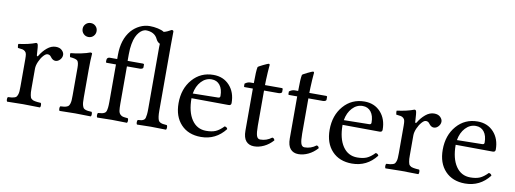

<svg xmlns="http://www.w3.org/2000/svg" viewBox="-58 -1022 3638 1355"><g transform="rotate(10 1761.0 -344.0)"><path d="M179.2 -261.2V-120.1Q179.2 -104 179.7 -92.8Q180.2 -81.5 182.4 -72Q184.6 -62.5 186.5 -56.6Q188.5 -50.8 194.3 -46.1Q200.2 -41.5 204.3 -39.3Q208.5 -37.1 219.2 -35.2Q230 -33.2 237.5 -32.5Q245.1 -31.7 261.2 -30.8Q265.6 -26.4 265.6 -14.4Q265.6 -2.4 261.2 2Q190.9 0 140.1 0Q96.2 0 25.9 2Q21.5 -2.4 21.5 -14.4Q21.5 -26.4 25.9 -30.8Q44.4 -31.7 53.2 -32.7Q62 -33.7 72.3 -37.1Q82.5 -40.5 86.4 -45.7Q90.3 -50.8 94.2 -61Q98.1 -71.3 99.1 -85Q100.1 -98.6 100.1 -120.1V-316.9Q100.1 -339.4 97.9 -351.3Q95.7 -363.3 87.4 -370.6Q79.1 -377.9 68.6 -380.4Q58.1 -382.8 35.2 -384.8Q33.7 -389.6 32.7 -398.9Q31.7 -408.2 33.2 -413.1Q107.9 -422.9 155.8 -441.9Q165 -441.9 168 -434.1Q172.4 -424.8 175.8 -357.9Q175.8 -353 179.2 -350.8Q182.6 -348.6 187 -356Q207 -390.1 236.3 -414.6Q265.6 -439 297.9 -439Q326.7 -439 342.3 -423.6Q357.9 -408.2 357.9 -391.1Q357.9 -372.1 343.5 -356.4Q329.1 -340.8 311 -340.8Q291 -340.8 274.9 -363.8Q265.6 -377 249 -377Q236.3 -377 219.7 -358.2Q203.1 -339.4 191.2 -311.8Q179.2 -284.2 179.2 -261.2Z M553.7 -319.8V-122.1Q553.7 -100.6 554.7 -86.9Q555.7 -73.2 559.1 -62.7Q562.5 -52.2 566.4 -46.9Q570.3 -41.5 579.8 -37.8Q589.4 -34.2 598.9 -33Q608.4 -31.7 625.5 -30.8Q629.9 -26.4 629.9 -14.4Q629.9 -2.4 625.5 2Q559.1 0 513.7 0Q467.8 0 401.4 2Q397 -2.4 397 -14.4Q397 -26.4 401.4 -30.8Q418.5 -31.7 428 -33Q437.5 -34.2 447 -37.8Q456.5 -41.5 460.7 -46.9Q464.8 -52.2 468.3 -62.7Q471.7 -73.2 472.7 -86.9Q473.6 -100.6 473.6 -122.1V-319.8Q473.6 -358.9 462.6 -370.1Q451.7 -381.3 408.7 -384.8Q403.3 -400.9 406.7 -413.1Q443.4 -416 482.9 -424.6Q522.5 -433.1 544.4 -441.9Q557.6 -441.9 557.6 -435.1Q553.7 -389.6 553.7 -319.8ZM476.1 -561.5Q461.4 -576.2 461.4 -597.2Q461.4 -618.2 476.1 -632.6Q490.7 -647 511.7 -647Q532.7 -647 547.1 -632.6Q561.5 -618.2 561.5 -597.2Q561.5 -576.2 547.1 -561.5Q532.7 -546.9 511.7 -546.9Q490.7 -546.9 476.1 -561.5Z M815.4 -122.1Q815.4 -90.3 817.9 -73.5Q820.3 -56.6 829.6 -47.1Q838.9 -37.6 849.6 -35.2Q860.4 -32.7 884.8 -30.8Q889.2 -26.4 889.2 -14.4Q889.2 -2.4 884.8 2Q814.5 0 776.4 0Q739.7 0 671.4 2Q667 -2.4 667 -14.4Q667 -26.4 671.4 -30.8Q689.9 -32.2 699.2 -33.9Q708.5 -35.6 717.5 -40.5Q726.6 -45.4 729.7 -55.4Q732.9 -65.4 734.9 -80.8Q736.8 -96.2 736.8 -122.1V-390.1H682.6H669.4Q664.6 -390.1 664.6 -396V-409.2Q664.6 -412.1 666.5 -418Q671.9 -429.2 687.5 -429.2H725.6H738.8V-459Q738.8 -569.8 795.4 -636.2Q820.8 -665 855 -681.6Q889.2 -698.2 925.8 -698.2Q954.1 -698.2 983.6 -691.9Q1013.2 -685.5 1028.8 -674.8Q1052.7 -680.7 1082.5 -698.2Q1095.7 -698.2 1095.7 -688Q1094.7 -647.9 1094.7 -583V-122.1Q1094.7 -96.7 1096.9 -81.1Q1099.1 -65.4 1102.8 -55.4Q1106.4 -45.4 1116 -40.5Q1125.5 -35.6 1135.3 -33.9Q1145 -32.2 1164.6 -30.8Q1168.9 -26.4 1168.9 -14.4Q1168.9 -2.4 1164.6 2Q1100.1 0 1055.7 0Q1016.1 0 956.5 2Q952.1 -2.4 952.1 -14.4Q952.1 -26.4 956.5 -30.8Q973.6 -31.7 982.2 -33.7Q990.7 -35.6 998.5 -40.3Q1006.3 -44.9 1009.3 -55.2Q1012.2 -65.4 1013.9 -80.8Q1015.6 -96.2 1015.6 -122.1V-563Q1015.6 -567.9 1016.1 -576.9Q1016.6 -585.9 1016.6 -587.9Q1010.3 -589.4 1005.4 -594.2Q994.6 -602.1 988.8 -615.2Q966.8 -664.1 902.3 -664.1Q891.1 -662.6 879.9 -656.7Q868.7 -650.9 856.4 -637Q844.2 -623 835 -603Q825.7 -583 819.6 -550Q813.5 -517.1 813.5 -476.1V-429.2H923.3Q931.6 -429.2 931.6 -422.9V-402.8Q931.6 -397 924.1 -393.6Q916.5 -390.1 908.7 -390.1H895.5H815.4Z M1306.2 -282.2 1487.3 -285.2Q1502 -285.2 1502 -298.8Q1502 -348.1 1480.2 -376Q1458.5 -403.8 1420.9 -403.8Q1378.4 -403.8 1346.9 -370.1Q1315.4 -336.4 1306.2 -282.2ZM1568.4 -92.8Q1585 -91.3 1589.4 -77.1Q1522 9.8 1415 9.8Q1324.7 9.8 1272 -46.4Q1219.2 -102.5 1219.2 -198.2Q1219.2 -301.8 1278.1 -369.4Q1336.9 -437 1428.2 -437Q1499.5 -437 1543.7 -388.7Q1587.9 -340.3 1587.9 -263.2Q1587.9 -246.1 1569.3 -246.1L1303.2 -248Q1303.2 -150.4 1340.8 -94.7Q1378.4 -39.1 1444.3 -39.1Q1484.9 -39.1 1511.7 -50.5Q1538.6 -62 1568.4 -92.8Z M1693.8 -429.2H1717.8Q1717.8 -516.6 1724.1 -544.9Q1725.6 -549.3 1759.5 -565.7Q1793.5 -582 1797.9 -582Q1805.7 -582 1805.7 -573.2Q1805.7 -572.8 1804.4 -559.8Q1803.2 -546.9 1801.5 -521.7Q1799.8 -496.6 1798.8 -467.8L1797.9 -429.2H1918Q1925.8 -429.2 1925.8 -422.9V-402.8Q1925.8 -397 1918.2 -393.6Q1910.6 -390.1 1901.9 -390.1H1797.9V-137.2Q1797.9 -87.9 1804.9 -66.4Q1812 -44.9 1831.1 -44.9Q1876.5 -44.9 1913.1 -73.2Q1927.7 -71.8 1930.7 -56.2Q1901.9 -23.9 1866.5 -7.1Q1831.1 9.8 1795.9 9.8Q1759.3 9.8 1738.5 -14.2Q1717.8 -38.1 1717.8 -88.9V-390.1H1658.7Q1653.8 -390.1 1653.8 -396V-414.1Q1672.9 -429.2 1693.8 -429.2Z M2011.7 -429.2H2035.6Q2035.6 -516.6 2042 -544.9Q2043.5 -549.3 2077.4 -565.7Q2111.3 -582 2115.7 -582Q2123.5 -582 2123.5 -573.2Q2123.5 -572.8 2122.3 -559.8Q2121.1 -546.9 2119.4 -521.7Q2117.7 -496.6 2116.7 -467.8L2115.7 -429.2H2235.8Q2243.7 -429.2 2243.7 -422.9V-402.8Q2243.7 -397 2236.1 -393.6Q2228.5 -390.1 2219.7 -390.1H2115.7V-137.2Q2115.7 -87.9 2122.8 -66.4Q2129.9 -44.9 2148.9 -44.9Q2194.3 -44.9 2231 -73.2Q2245.6 -71.8 2248.5 -56.2Q2219.7 -23.9 2184.3 -7.1Q2148.9 9.8 2113.8 9.8Q2077.1 9.8 2056.4 -14.2Q2035.6 -38.1 2035.6 -88.9V-390.1H1976.6Q1971.7 -390.1 1971.7 -396V-414.1Q1990.7 -429.2 2011.7 -429.2Z M2388.7 -282.2 2569.8 -285.2Q2584.5 -285.2 2584.5 -298.8Q2584.5 -348.1 2562.7 -376Q2541 -403.8 2503.4 -403.8Q2460.9 -403.8 2429.4 -370.1Q2397.9 -336.4 2388.7 -282.2ZM2650.9 -92.8Q2667.5 -91.3 2671.9 -77.1Q2604.5 9.8 2497.6 9.8Q2407.2 9.8 2354.5 -46.4Q2301.8 -102.5 2301.8 -198.2Q2301.8 -301.8 2360.6 -369.4Q2419.4 -437 2510.7 -437Q2582 -437 2626.2 -388.7Q2670.4 -340.3 2670.4 -263.2Q2670.4 -246.1 2651.9 -246.1L2385.7 -248Q2385.7 -150.4 2423.3 -94.7Q2460.9 -39.1 2526.9 -39.1Q2567.4 -39.1 2594.2 -50.5Q2621.1 -62 2650.9 -92.8Z M2890.6 -261.2V-120.1Q2890.6 -104 2891.1 -92.8Q2891.6 -81.5 2893.8 -72Q2896 -62.5 2897.9 -56.6Q2899.9 -50.8 2905.8 -46.1Q2911.6 -41.5 2915.8 -39.3Q2919.9 -37.1 2930.7 -35.2Q2941.4 -33.2 2949 -32.5Q2956.5 -31.7 2972.7 -30.8Q2977.1 -26.4 2977.1 -14.4Q2977.1 -2.4 2972.7 2Q2902.3 0 2851.6 0Q2807.6 0 2737.3 2Q2732.9 -2.4 2732.9 -14.4Q2732.9 -26.4 2737.3 -30.8Q2755.9 -31.7 2764.6 -32.7Q2773.4 -33.7 2783.7 -37.1Q2793.9 -40.5 2797.9 -45.7Q2801.8 -50.8 2805.7 -61Q2809.6 -71.3 2810.5 -85Q2811.5 -98.6 2811.5 -120.1V-316.9Q2811.5 -339.4 2809.3 -351.3Q2807.1 -363.3 2798.8 -370.6Q2790.5 -377.9 2780 -380.4Q2769.5 -382.8 2746.6 -384.8Q2745.1 -389.6 2744.1 -398.9Q2743.2 -408.2 2744.6 -413.1Q2819.3 -422.9 2867.2 -441.9Q2876.5 -441.9 2879.4 -434.1Q2883.8 -424.8 2887.2 -357.9Q2887.2 -353 2890.6 -350.8Q2894 -348.6 2898.4 -356Q2918.5 -390.1 2947.8 -414.6Q2977.1 -439 3009.3 -439Q3038.1 -439 3053.7 -423.6Q3069.3 -408.2 3069.3 -391.1Q3069.3 -372.1 3054.9 -356.4Q3040.5 -340.8 3022.5 -340.8Q3002.4 -340.8 2986.3 -363.8Q2977.1 -377 2960.4 -377Q2947.8 -377 2931.2 -358.2Q2914.6 -339.4 2902.6 -311.8Q2890.6 -284.2 2890.6 -261.2Z M3199.2 -282.2 3380.4 -285.2Q3395 -285.2 3395 -298.8Q3395 -348.1 3373.3 -376Q3351.6 -403.8 3314 -403.8Q3271.5 -403.8 3240 -370.1Q3208.5 -336.4 3199.2 -282.2ZM3461.4 -92.8Q3478 -91.3 3482.4 -77.1Q3415 9.8 3308.1 9.8Q3217.8 9.8 3165 -46.4Q3112.3 -102.5 3112.3 -198.2Q3112.3 -301.8 3171.1 -369.4Q3230 -437 3321.3 -437Q3392.6 -437 3436.8 -388.7Q3481 -340.3 3481 -263.2Q3481 -246.1 3462.4 -246.1L3196.3 -248Q3196.3 -150.4 3233.9 -94.7Q3271.5 -39.1 3337.4 -39.1Q3377.9 -39.1 3404.8 -50.5Q3431.6 -62 3461.4 -92.8Z"/></g></svg>

Font: Common Serif
Style: Regular
Weight: 400
Designer: Philipp H. Poll, Khaled Hosny
Foundry: Stefan Peev, Context Ltd.
Version: Version 1.026